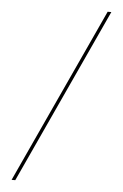

<svg xmlns="http://www.w3.org/2000/svg" viewBox="-61 -823 650 1016"><g transform="rotate(5 264.0 -315.0)"><path d="M40 150 469 -780.5H488.5L59.5 150Z"/></g></svg>

Font: Bodoni Moda ExtraBold
Style: Regular
Weight: 800
Version: Version 2.005